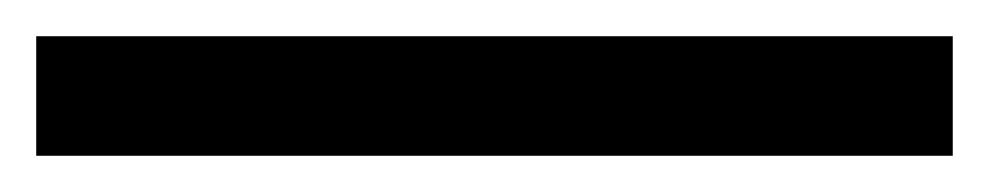

<svg xmlns="http://www.w3.org/2000/svg" viewBox="-23 -846 546 106"><path d="M503 -760H-3V-826H503Z"/></svg>

Font: Noto Sans Coptic
Style: Regular
Weight: 400
Designer: Monotype Design Team, Denis Moyogo Jacquerye
Foundry: Monotype Imaging Inc.
Version: Version 2.002; ttfautohint (v1.8.4.7-5d5b)